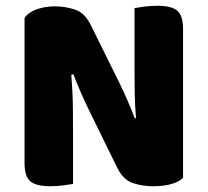

<svg xmlns="http://www.w3.org/2000/svg" viewBox="-20 -637 719 665"><path d="M614 -21Q600 -7 573.5 0.5Q547 8 510 8Q473 8 440 -3Q407 -14 386 -56L287 -258Q272 -289 260 -316.5Q248 -344 234 -380L227 -378Q232 -315 232.5 -261.5Q233 -208 233 -159V0Q222 2 200 5Q178 8 155 8Q104 8 84.5 -9.5Q65 -27 65 -72V-575Q79 -595 108 -605Q137 -615 170 -615Q207 -615 240.5 -603.5Q274 -592 294 -551L394 -349Q409 -318 421 -290.5Q433 -263 447 -227L451 -228Q447 -276 446.5 -318.5Q446 -361 446 -400V-609Q457 -611 479 -614Q501 -617 524 -617Q575 -617 594.5 -599.5Q614 -582 614 -537V-21Z"/></svg>

Font: Baloo 2 ExtraBold
Style: Regular
Weight: 800
Designer: Sarang Kulkarni and Ek Type
Foundry: Ek Type
Version: Version 1.640;hotconv 1.0.111;makeotfexe 2.5.65597; ttfautoh